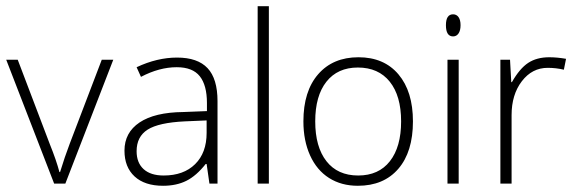

<svg xmlns="http://www.w3.org/2000/svg" viewBox="-20 -590 1853 617"><path d="M154 0 0 -398H37L140 -127Q161 -75 171 -37H173Q188 -86 204 -128L307 -398H344L190 0Z M653 0 644 -63H641Q611 -25 579 -9Q547 7 504 7Q445 7 412.5 -23Q380 -53 380 -106Q380 -164 428.5 -196.5Q477 -229 569 -230L645 -233V-259Q645 -316 622 -345Q599 -374 548 -374Q492 -374 433 -343L419 -374Q485 -405 549 -405Q615 -405 647 -371Q679 -337 679 -265V0ZM506 -26Q570 -26 607 -62.5Q644 -99 644 -163V-203L574 -200Q490 -196 454.5 -173.5Q419 -151 419 -104Q419 -67 441.5 -46.5Q464 -26 506 -26Z M844 0H808V-570H844Z M1307 -200Q1307 -102 1260 -47.5Q1213 7 1130 7Q1077 7 1037.5 -18Q998 -43 976.5 -90.5Q955 -138 955 -200Q955 -297 1002.5 -351.5Q1050 -406 1132 -406Q1214 -406 1260.5 -351Q1307 -296 1307 -200ZM993 -200Q993 -118 1029 -72Q1065 -26 1131 -26Q1197 -26 1233 -72Q1269 -118 1269 -200Q1269 -282 1232.5 -327.5Q1196 -373 1130 -373Q1065 -373 1029 -327.5Q993 -282 993 -200Z M1454 0H1418V-398H1454ZM1413 -509Q1413 -544 1436 -544Q1447 -544 1453.5 -535Q1460 -526 1460 -509Q1460 -492 1453.5 -482.5Q1447 -473 1436 -473Q1413 -473 1413 -509Z M1745 -406Q1770 -406 1799 -401L1792 -366Q1767 -372 1740 -372Q1690 -372 1657 -329Q1624 -286 1624 -220V0H1588V-398H1619L1623 -326H1625Q1650 -370 1677.5 -388Q1705 -406 1745 -406Z"/></svg>

Font: Azad Pori Unicode
Style: Regular
Weight: 400
Designer: Abul Kalam Azad
Foundry: Lipighor Font Foundry
Version: Version 1.026;December 22, 2019;FontCreator 12.0.0.2547 64-b